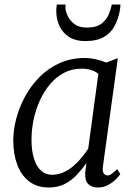

<svg xmlns="http://www.w3.org/2000/svg" viewBox="-20 -823 604 853"><path d="M437.5 -85.5Q434 -61 441.2 -52.2Q448.5 -43.5 456.5 -43.5Q466.5 -43.5 476.5 -50.8Q486.5 -58 500.5 -71.5L514.5 -50Q511 -43.5 497.5 -29.2Q484 -15 462.8 -2.5Q441.5 10 415.5 10Q388.5 10 372.5 -5.2Q356.5 -20.5 358.5 -56.5L364 -98.5Q345.5 -72.5 322.5 -47.5Q299.5 -22.5 268.8 -6.2Q238 10 197 10Q144.5 10 109.5 -17Q74.5 -44 56.8 -91Q39 -138 39 -198.5Q39 -245 52.2 -295.8Q65.5 -346.5 91.5 -394.5Q117.5 -442.5 156 -481.2Q194.5 -520 245.2 -542.8Q296 -565.5 358.5 -565.5Q379.5 -565.5 405.2 -559.8Q431 -554 452 -545L503.5 -564.5ZM417 -495Q402 -507 383.2 -512.5Q364.5 -518 343 -518Q300 -518 265 -499.8Q230 -481.5 203 -449.8Q176 -418 157.5 -377.5Q139 -337 129.5 -292.2Q120 -247.5 120 -203.5Q120 -151.5 131.5 -116.5Q143 -81.5 163.5 -64Q184 -46.5 210.5 -46.5Q239 -46.5 263.5 -58Q288 -69.5 308.2 -87.2Q328.5 -105 344.5 -125Q360.5 -145 372 -163ZM357.5 -640.5Q316.5 -640.5 288 -658.2Q259.5 -676 244.8 -706.2Q230 -736.5 230 -774.5Q230 -786.5 231.2 -793.5Q232.5 -800.5 232.5 -803H271Q271 -799.5 271 -795.8Q271 -792 271 -787.5Q271 -773.5 280.5 -752.8Q290 -732 310.5 -716.2Q331 -700.5 364 -700.5Q408.5 -700.5 431.2 -718.2Q454 -736 463.5 -760.2Q473 -784.5 477 -803H515Q515 -799.5 514.5 -791.5Q514 -783.5 512 -774Q505 -738 489 -707.5Q473 -677 442 -658.8Q411 -640.5 357.5 -640.5Z"/></svg>

Font: Merriweather 24pt Light
Style: Italic
Weight: 300
Italic angle: -7.8°
Version: Version 2.101